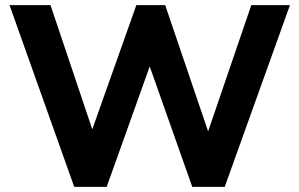

<svg xmlns="http://www.w3.org/2000/svg" viewBox="-20 -725 1160 745"><path d="M268 0 17 -705H176L359 -161H316L509 -705H621L806 -161H769L955 -705H1105L852 0H726L549 -501H573L394 0Z"/></svg>

Font: Nunito Sans 12pt ExtraBold
Style: Regular
Weight: 800
Designer: Vernon Adams
Foundry: Vernon Adams
Version: Version 3.101;gftools[0.9.27]